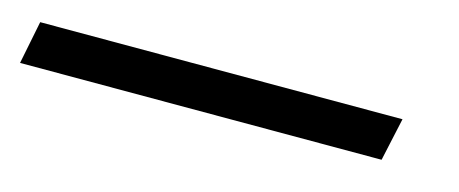

<svg xmlns="http://www.w3.org/2000/svg" viewBox="-88 -33 566 237"><g transform="rotate(15 195.5 85.5)"><path d="M-54 58H409L397 113H-65Z"/></g></svg>

Font: Taviraj SemiBold
Style: Italic
Weight: 600
Italic angle: -12°
Designer: Katatrad Team
Foundry: CadsonDemak
Version: Version 1.001